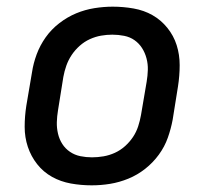

<svg xmlns="http://www.w3.org/2000/svg" viewBox="-20 -548 640 576"><path d="M255 8Q223 8 192.5 2.5Q162 -3 136 -17.5Q110 -32 91.5 -55.5Q73 -79 63.5 -107.5Q54 -136 54 -167.5Q54 -199 59 -231L76 -331Q80 -358 90 -385Q100 -412 117 -436Q134 -460 158 -478.5Q182 -497 208.5 -508Q235 -519 263 -523.5Q291 -528 318 -528Q350 -528 381 -522.5Q412 -517 437.5 -502.5Q463 -488 482 -464.5Q501 -441 510 -412.5Q519 -384 519 -352.5Q519 -321 514 -289L498 -189Q493 -162 483.5 -135Q474 -108 456.5 -84Q439 -60 415.5 -41.5Q392 -23 365 -12Q338 -1 310.5 3.5Q283 8 255 8ZM256 -76Q273 -76 290.5 -79Q308 -82 324.5 -89.5Q341 -97 355 -109.5Q369 -122 379 -137Q389 -152 394.5 -169Q400 -186 403 -203L420 -303Q423 -321 423.5 -338.5Q424 -356 419.5 -373Q415 -390 406 -404Q397 -418 383.5 -427.5Q370 -437 352.5 -440.5Q335 -444 317 -444Q300 -444 283 -441Q266 -438 249.5 -430.5Q233 -423 219 -410.5Q205 -398 195 -383Q185 -368 179 -351Q173 -334 170 -317L154 -217Q151 -199 150.5 -181.5Q150 -164 154 -147Q158 -130 167 -116Q176 -102 190 -92.5Q204 -83 221 -79.5Q238 -76 256 -76Z"/></svg>

Font: Iosevka SS04 Medium Extended
Style: Italic
Weight: 500
Width: 7
Italic angle: -9°
Monospace: yes
Designer: Belleve Invis
Foundry: Belleve Invis
Version: Version 19.0.0; ttfautohint (v1.8.4)